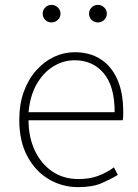

<svg xmlns="http://www.w3.org/2000/svg" viewBox="-20 -754 567 787"><path d="M300 13Q234 13 179 -20Q124 -53 91.5 -114.5Q59 -176 59 -262Q59 -327 77.5 -378Q96 -429 128.5 -465.5Q161 -502 201.5 -521Q242 -540 286 -540Q347 -540 391.5 -512Q436 -484 460.5 -429.5Q485 -375 485 -297Q485 -289 485 -280.5Q485 -272 483 -261H97Q97 -192 122.5 -137.5Q148 -83 194 -51.5Q240 -20 302 -20Q347 -20 382 -33Q417 -46 447 -68L463 -37Q433 -19 396 -3Q359 13 300 13ZM97 -294H450Q450 -401 405 -454Q360 -507 286 -507Q239 -507 198 -481.5Q157 -456 130 -408.5Q103 -361 97 -294ZM191 -662Q176 -662 165.5 -672.5Q155 -683 155 -698Q155 -713 165.5 -723.5Q176 -734 191 -734Q206 -734 217 -723.5Q228 -713 228 -698Q228 -683 217 -672.5Q206 -662 191 -662ZM382 -662Q366 -662 355.5 -672.5Q345 -683 345 -698Q345 -713 355.5 -723.5Q366 -734 382 -734Q396 -734 407 -723.5Q418 -713 418 -698Q418 -683 407 -672.5Q396 -662 382 -662Z"/></svg>

Font: Noto Sans JP
Style: Regular
Weight: 100
Designer: Ryoko NISHIZUKA 西塚涼子 (kana, bopomofo & ideographs); Paul D. Hunt (Latin, Greek & Cyrillic); Sandoll Communications 산돌커뮤니
Foundry: Adobe
Version: Version 2.004;hotconv 1.0.118;makeotfexe 2.5.65603